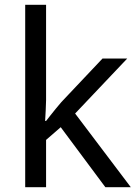

<svg xmlns="http://www.w3.org/2000/svg" viewBox="-20 -780 574 800"><path d="M172 -363Q172 -347 170.5 -321Q169 -295 168 -276H172Q178 -284 190 -299Q202 -314 214.5 -329.5Q227 -345 236 -355L407 -536H510L293 -307L525 0H419L233 -250L172 -197V0H85V-760H172Z"/></svg>

Font: Noto Sans Kannada
Style: Regular
Weight: 400
Designer: Jelle Bosma - Monotype Design Team
Foundry: Monotype Imaging Inc.
Version: Version 2.003